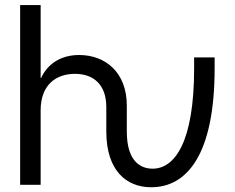

<svg xmlns="http://www.w3.org/2000/svg" viewBox="-20 -748 950 777"><path d="M591.8 9.8C736.8 9.8 848.6 -122.6 848.6 -471.7V-515.6H765.6V-471.7C765.6 -169.9 686 -65.4 597.7 -65.4C555.2 -65.4 493.2 -87.9 493.2 -215.8V-320.3C493.2 -457.5 404.3 -525.4 300.3 -525.4C218.8 -525.4 168.9 -482.4 146.5 -432.6H144.5V-727.5H61.5V0H144.5V-301.8C144.5 -405.8 208 -449.2 283.2 -449.2C360.4 -449.2 410.2 -403.8 410.2 -314.5V-215.8C410.2 -58.6 490.7 9.8 591.8 9.8Z"/></svg>

Font: Raveo Display Display
Style: Regular
Weight: 400
Designer: Jakub Foglar, Rasmus Andersson (Inter)
Foundry: Jakubfoglar.com
Version: Version 1.100;Glyphs 3.2.3 (3260)